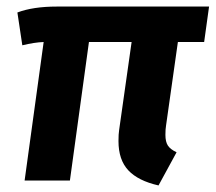

<svg xmlns="http://www.w3.org/2000/svg" viewBox="-20 -550 657 585"><path d="M486 -168Q484 -157 484 -139Q484 -118 491.5 -106.5Q499 -95 518 -86L463 15Q401 1 371 -31Q341 -63 341 -120Q341 -142 343 -154L381 -422H251L193 0H55L113 -422Q85 -421 48 -412L33 -512Q81 -530 153 -530H617L602 -422H522Z"/></svg>

Font: Fira Sans SemiBold
Style: Italic
Weight: 600
Italic angle: -8°
Designer: bBox Type GmbH & Carrois Corporate GbR & Edenspiekermann AG
Foundry: bBox Type GmbH & Carrois Corporate GbR & Edenspiekermann AG
Version: Version 4.301